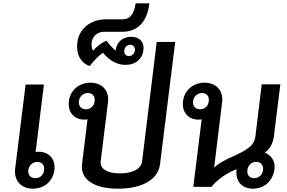

<svg xmlns="http://www.w3.org/2000/svg" viewBox="-20 -1123 1723 1154"><path d="M177 11C246 11 299 -35 307 -101C315 -165 276 -211 212 -211C206 -211 200 -210 194 -209L244 -615H134L71 -108C63 -39 106 11 177 11ZM150 -101C154 -129 177 -150 204 -150C233 -150 249 -129 245 -101C242 -72 221 -52 192 -52C164 -52 147 -72 150 -101Z M689 11C837 11 931 -45 942 -137L1033 -871H922L834 -153C828 -108 779 -81 701 -81C625 -81 580 -108 585 -153L629 -508C638 -578 594 -626 523 -626C455 -626 402 -580 394 -515C386 -450 424 -404 488 -404C494 -404 500 -405 506 -406L473 -137C462 -45 544 11 689 11ZM454 -515C458 -543 480 -564 509 -564C536 -564 553 -543 549 -515C546 -486 524 -466 497 -466C468 -466 451 -486 454 -515Z M519 -726C544 -759 577 -792 599 -806C636 -759 685 -733 733 -733C797 -733 836 -770 842 -821C849 -872 816 -902 769 -902C721 -902 682 -872 676 -825L675 -818C653 -838 633 -860 620 -878C596 -870 562 -845 539 -818C531 -830 529 -851 531 -868C536 -906 567 -932 605 -932H715C810 -932 865 -995 878 -1103H795C787 -1040 762 -1007 719 -1007H616C525 -1007 455 -950 445 -869C436 -802 462 -746 519 -726ZM727 -819C729 -840 744 -854 763 -854C781 -854 793 -840 791 -819C788 -801 773 -786 755 -786C736 -786 724 -801 727 -819Z M1500 11C1569 11 1621 -36 1630 -108C1635 -151 1614 -188 1572 -206C1600 -225 1621 -260 1626 -303L1665 -616H1553L1515 -303C1509 -253 1476 -227 1389 -187C1342 -167 1291 -141 1267 -115L1315 -508C1324 -578 1280 -626 1209 -626C1141 -626 1088 -580 1080 -515C1072 -450 1110 -404 1174 -404C1180 -404 1186 -405 1192 -406L1142 0H1251C1286 -44 1344 -84 1402 -106C1393 -36 1432 11 1500 11ZM1140 -515C1144 -543 1166 -564 1195 -564C1222 -564 1239 -543 1235 -515C1232 -486 1210 -466 1183 -466C1154 -466 1137 -486 1140 -515ZM1467 -101C1470 -129 1492 -150 1519 -150C1549 -150 1564 -129 1561 -101C1557 -72 1536 -52 1507 -52C1480 -52 1463 -72 1467 -101Z"/></svg>

Font: TPK Tissa Web SemiBold
Style: Italic
Weight: 600
Italic angle: -7°
Designer: Jacques Le Bailly, Suppakit Chalermlarp | Katatrad Co.,Ltd.
Foundry: Jacques Le Bailly, Cadson Demak Co.,Ltd.
Version: Version 5.000;Glyphs 3.1.2 (3151)